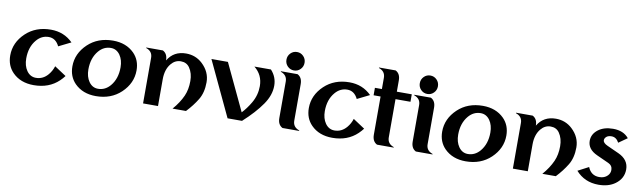

<svg xmlns="http://www.w3.org/2000/svg" viewBox="-42 -1296 6202 1854"><g transform="rotate(10 3058.5 -368.5)"><path d="M306.2 9.8Q176.3 9.8 98.1 -69.3Q34.2 -134.3 34.2 -234.4Q34.2 -360.4 133.8 -455.1Q231 -546.9 379.4 -546.9Q507.8 -546.9 594.7 -460L474.6 -400.4Q439.5 -473.6 370.6 -473.6Q300.8 -473.6 252 -416Q191.4 -344.7 191.4 -232.4Q191.4 -160.6 224.6 -112.8Q259.3 -63.5 314.9 -63.5Q385.3 -63.5 433.6 -121.1Q464.8 -158.2 480 -206.1L594.7 -130.4Q576.2 -105.5 551.8 -82Q456.1 9.8 306.2 9.8Z M924.3 -63.5Q994.1 -63.5 1043 -121.1Q1103.5 -192.9 1103.5 -304.7Q1103.5 -376.5 1070.3 -424.3Q1035.6 -473.6 980 -473.6Q910.2 -473.6 861.3 -416Q800.8 -344.2 800.8 -232.4Q800.8 -160.6 834 -112.8Q868.7 -63.5 924.3 -63.5ZM915.5 9.8Q786.6 9.8 707.5 -69.3Q643.6 -134.3 643.6 -234.4Q643.6 -360.4 743.2 -455.1Q840.3 -546.9 988.8 -546.9Q1117.7 -546.9 1196.8 -467.8Q1260.7 -402.8 1260.7 -302.7Q1260.7 -176.8 1161.1 -82Q1064 9.8 915.5 9.8Z M1377.9 0V-447.3Q1377.9 -510.7 1314.5 -532.2V-537.1H1477.5Q1524.4 -513.2 1524.4 -447.3Q1583.5 -546.9 1704.6 -546.9Q1798.8 -546.9 1865.7 -484.4Q1946.3 -408.7 1946.3 -307.1Q1946.3 -206.1 1904.3 -136.7Q1861.3 -65.9 1798.8 0H1667Q1729 -71.3 1761.7 -144.5Q1790 -208 1790 -291.5Q1790 -367.7 1753.9 -420.4Q1724.1 -463.9 1667.5 -463.9Q1611.3 -463.9 1571.8 -416Q1524.4 -358.4 1524.4 -262.7V0Z M2206.5 0 1953.6 -537.1H2115.2L2330.6 -80.6Q2376 -128.4 2414.1 -193.4Q2459.5 -271 2459.5 -359.4Q2459.5 -469.7 2375 -537.1H2537.1Q2595.7 -473.1 2595.7 -387.7Q2595.7 -294.9 2532.2 -203.1Q2464.8 -105.5 2348.1 0Z M2745.1 0Q2698.2 -23.9 2698.2 -89.8V-447.3Q2698.2 -510.7 2634.8 -532.2V-537.1H2797.9Q2844.7 -513.2 2844.7 -447.3V-89.8Q2844.7 -26.4 2908.2 -4.9V0ZM2693.8 -720.7Q2719.7 -747.1 2756.8 -747.1Q2793.9 -747.1 2819.8 -720.7Q2845.7 -694.3 2845.7 -656.7Q2845.7 -619.1 2819.8 -592.8Q2793.9 -566.4 2756.8 -566.4Q2719.7 -566.4 2693.8 -592.8Q2668 -619.1 2668 -656.7Q2668 -694.3 2693.8 -720.7Z M3233.9 9.8Q3104 9.8 3025.9 -69.3Q2961.9 -134.3 2961.9 -234.4Q2961.9 -360.4 3061.5 -455.1Q3158.7 -546.9 3307.1 -546.9Q3435.5 -546.9 3522.5 -460L3402.3 -400.4Q3367.2 -473.6 3298.3 -473.6Q3228.5 -473.6 3179.7 -416Q3119.1 -344.7 3119.1 -232.4Q3119.1 -160.6 3152.3 -112.8Q3187 -63.5 3242.7 -63.5Q3313 -63.5 3361.3 -121.1Q3392.6 -158.2 3407.7 -206.1L3522.5 -130.4Q3503.9 -105.5 3479.5 -82Q3383.8 9.8 3233.9 9.8Z M3671.9 0Q3625 -23.9 3625 -89.8V-463.9H3556.6V-537.1H3625V-647.5Q3625 -710.9 3561.5 -732.4V-737.3H3724.6Q3771.5 -713.4 3771.5 -647.5V-537.1H3918V-463.9H3771.5V-89.8Q3771.5 -26.4 3835 -4.9V0Z M4052.7 0Q4005.9 -23.9 4005.9 -89.8V-447.3Q4005.9 -510.7 3942.4 -532.2V-537.1H4105.5Q4152.3 -513.2 4152.3 -447.3V-89.8Q4152.3 -26.4 4215.8 -4.9V0ZM4001.5 -720.7Q4027.3 -747.1 4064.5 -747.1Q4101.6 -747.1 4127.4 -720.7Q4153.3 -694.3 4153.3 -656.7Q4153.3 -619.1 4127.4 -592.8Q4101.6 -566.4 4064.5 -566.4Q4027.3 -566.4 4001.5 -592.8Q3975.6 -619.1 3975.6 -656.7Q3975.6 -694.3 4001.5 -720.7Z M4550.3 -63.5Q4620.1 -63.5 4668.9 -121.1Q4729.5 -192.9 4729.5 -304.7Q4729.5 -376.5 4696.3 -424.3Q4661.6 -473.6 4606 -473.6Q4536.1 -473.6 4487.3 -416Q4426.8 -344.2 4426.8 -232.4Q4426.8 -160.6 4460 -112.8Q4494.6 -63.5 4550.3 -63.5ZM4541.5 9.8Q4412.6 9.8 4333.5 -69.3Q4269.5 -134.3 4269.5 -234.4Q4269.5 -360.4 4369.1 -455.1Q4466.3 -546.9 4614.7 -546.9Q4743.7 -546.9 4822.8 -467.8Q4886.7 -402.8 4886.7 -302.7Q4886.7 -176.8 4787.1 -82Q4689.9 9.8 4541.5 9.8Z M5003.9 0V-447.3Q5003.9 -510.7 4940.4 -532.2V-537.1H5103.5Q5150.4 -513.2 5150.4 -447.3Q5209.5 -546.9 5330.6 -546.9Q5424.8 -546.9 5491.7 -484.4Q5572.3 -408.7 5572.3 -307.1Q5572.3 -206.1 5530.3 -136.7Q5487.3 -65.9 5424.8 0H5293Q5355 -71.3 5387.7 -144.5Q5416 -208 5416 -291.5Q5416 -367.7 5379.9 -420.4Q5350.1 -463.9 5293.5 -463.9Q5237.3 -463.9 5197.8 -416Q5150.4 -358.4 5150.4 -262.7V0Z M5844.2 9.8Q5707.5 9.8 5621.1 -87.9L5726.6 -143.1Q5758.3 -64.5 5838.9 -64.5Q5889.6 -64.5 5919.9 -95.7Q5942.9 -119.1 5942.9 -151.9Q5942.9 -195.3 5900.9 -214.4L5783.7 -267.6Q5688 -311 5688 -393.6Q5688 -459.5 5745.6 -503.9Q5801.8 -546.9 5891.1 -546.9Q5993.7 -546.9 6045.9 -481.9L5961.9 -422.9Q5935.1 -472.7 5889.2 -472.7Q5858.4 -472.7 5840.8 -459Q5821.3 -443.4 5821.3 -422.9Q5821.3 -396 5866.7 -375.5L5981 -323.7Q6083 -277.3 6083 -181.6Q6083 -92.8 6006.8 -37.1Q5942.4 9.8 5844.2 9.8Z"/></g></svg>

Font: Berenika
Style: Bold
Weight: 700
Designer: Wojciech Kalinowski "wmk69" (wmk69@o2.pl)
Foundry: Wojciech Kalinowski "wmk69" (wmk69@o2.pl)
Version: Version 3.1.0; 2021-05-14